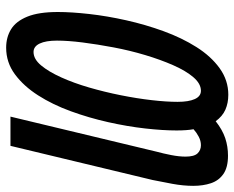

<svg xmlns="http://www.w3.org/2000/svg" viewBox="-89 -659 762 624"><g transform="rotate(90 292.0 -347.0)"><path d="M135 14Q101 14 75 -2Q49 -18 34 -55Q19 -92 19 -154Q19 -198 25.5 -256Q32 -314 46 -376.5Q60 -439 81.5 -498Q103 -557 133 -604.5Q163 -652 202 -680Q241 -708 288 -708Q315 -708 336.5 -698.5Q358 -689 374 -667Q402 -689 429 -698Q456 -707 486 -707Q524 -707 545.5 -692Q567 -677 575.5 -651.5Q584 -626 584 -594Q584 -562 577.5 -526.5Q571 -491 565 -462L454 0H359L473 -475Q479 -497 484 -522.5Q489 -548 489 -569Q489 -597 478.5 -608Q468 -619 452 -619Q438 -619 424.5 -612Q411 -605 400 -595Q402 -584 403 -570Q404 -556 404 -540Q404 -495 397.5 -437.5Q391 -380 377 -317.5Q363 -255 341.5 -196Q320 -137 290 -90Q260 -43 221.5 -14.5Q183 14 135 14ZM149 -75Q172 -75 192.5 -99.5Q213 -124 231.5 -165Q250 -206 264.5 -256Q279 -306 289.5 -358.5Q300 -411 305.5 -459Q311 -507 311 -543Q311 -579 302 -599Q293 -619 275 -619Q252 -619 231 -594.5Q210 -570 192 -529Q174 -488 159 -438Q144 -388 134 -335Q124 -282 118 -234.5Q112 -187 112 -151Q112 -115 121.5 -95Q131 -75 149 -75Z"/></g></svg>

Font: Ubuntu Sans Mono Medium
Style: Italic
Weight: 500
Italic angle: -13.5°
Monospace: yes
Designer: Dalton Maag Ltd
Foundry: Dalton Maag Ltd
Version: Version 1.006